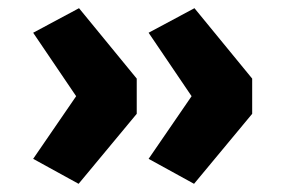

<svg xmlns="http://www.w3.org/2000/svg" viewBox="-20 -504 686 469"><path d="M172 -55 61 -116 166 -269 61 -424 173 -484 314 -312V-226ZM454 -55 343 -116 448 -269 343 -424 455 -484 596 -312V-226Z"/></svg>

Font: Nunito Sans 7pt Expanded ExtraBold
Style: Regular
Weight: 800
Width: 7
Designer: Vernon Adams
Foundry: Vernon Adams
Version: Version 3.101;gftools[0.9.27]